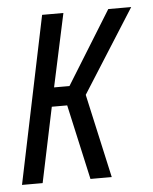

<svg xmlns="http://www.w3.org/2000/svg" viewBox="-43 -547 465 584"><g transform="rotate(-5 189.5 -255.0)"><path d="M1 0 107 -510H172L124 -287H171L309 -510H379L218 -256L275 0H210L159 -229H112L64 0Z"/></g></svg>

Font: Saira ExtraCondensed
Style: Italic
Weight: 400
Width: 2
Italic angle: -12°
Designer: Hector Gatti with collaboration of the Omnibus-Type team
Foundry: Omnibus-Type
Version: Version 1.101